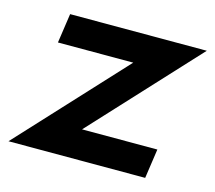

<svg xmlns="http://www.w3.org/2000/svg" viewBox="-79 -596 775 692"><g transform="rotate(15 309.0 -250.0)"><path d="M6 0 367 -390H86L102 -500H612L251 -110H532L516 0Z"/></g></svg>

Font: Hermit
Style: Bold Italic
Weight: 700
Italic angle: -10°
Designer: Pablo Caro
Version: Version 2.000;PS 002.000;hotconv 1.0.88;makeotf.lib2.5.64775